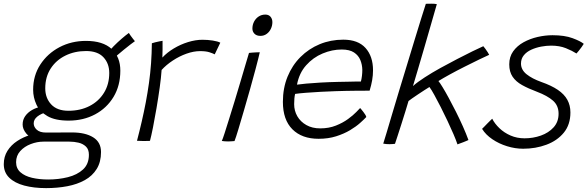

<svg xmlns="http://www.w3.org/2000/svg" viewBox="-83 -744 3103 1014"><path d="M279 -107Q208.5 -107 167.5 -130.8Q126.5 -154.5 109.2 -192Q92 -229.5 92 -270Q92 -345 130 -403.2Q168 -461.5 231.2 -494.8Q294.5 -528 371 -528Q460.5 -528 506.5 -485.5Q552.5 -443 552.5 -371Q552.5 -292 516.8 -232.5Q481 -173 419.2 -140Q357.5 -107 279 -107ZM160.5 249.5Q95.5 249.5 45 236Q-5.5 222.5 -34.2 194.5Q-63 166.5 -63 123Q-63 83.5 -43.8 52.8Q-24.5 22 7.8 0.8Q40 -20.5 79.2 -32Q118.5 -43.5 159.5 -44Q190.5 -44 228 -44.2Q265.5 -44.5 297.5 -44.5Q367.5 -44.5 409 -18.8Q450.5 7 450.5 59Q450.5 111.5 427.8 148.2Q405 185 365 207.2Q325 229.5 272.5 239.5Q220 249.5 160.5 249.5ZM171.5 204Q226 204 275.2 191.8Q324.5 179.5 355.5 151Q386.5 122.5 386.5 73.5Q386.5 45 370.8 30Q355 15 331.8 9.5Q308.5 4 284 4Q249 4 214.2 4Q179.5 4 146.5 4Q113 4 79.5 16.8Q46 29.5 24 53.8Q2 78 2 112.5Q2 145.5 25 165.8Q48 186 86.2 195Q124.5 204 171.5 204ZM115.5 -9Q75 -15.5 55.8 -38.8Q36.5 -62 36.5 -86.5Q36.5 -111.5 50.2 -131Q64 -150.5 86.5 -163.2Q109 -176 134.5 -180.5L165.5 -152.5Q133.5 -144 114.2 -128.5Q95 -113 95 -92.5Q95 -73.5 111.2 -58.8Q127.5 -44 159.5 -44ZM278.5 -159Q341 -159 389.8 -184Q438.5 -209 466.2 -254Q494 -299 494 -358.5Q494 -409 463.2 -441.8Q432.5 -474.5 371.5 -474.5Q311 -474.5 262 -450.2Q213 -426 184.5 -381.8Q156 -337.5 156 -277.5Q156 -226.5 187.2 -192.8Q218.5 -159 278.5 -159ZM513 -430.5 482.5 -459.5Q496.5 -479 517.2 -500Q538 -521 559.5 -539.5Q581 -558 597.5 -570Q600.5 -565 606.5 -556.2Q612.5 -547.5 619.2 -539.2Q626 -531 629.5 -526.5Q622.5 -522 606.8 -509.8Q591 -497.5 572 -482.2Q553 -467 536.8 -452.8Q520.5 -438.5 513 -430.5Z M774.5 -440Q799.5 -467 835 -488.2Q870.5 -509.5 910.2 -521.8Q950 -534 986.5 -534Q1014 -534 1041 -529.8Q1068 -525.5 1080.5 -518.5L1051 -457Q1040.5 -462.5 1022.5 -468.2Q1004.5 -474 973.5 -474Q939.5 -474 901.8 -460.5Q864 -447 829.5 -424.2Q795 -401.5 770.5 -374.5Q768 -335.5 760.5 -281.8Q753 -228 743.5 -172.2Q734 -116.5 724.8 -70.2Q715.5 -24 709 0Q696.5 1 675.8 0.8Q655 0.5 640.5 -0.5Q653.5 -50 665.2 -100.8Q677 -151.5 686.8 -202.8Q696.5 -254 703.8 -306Q711 -358 714.8 -410.2Q718.5 -462.5 719 -515.5Q726 -518 737.5 -520.8Q749 -523.5 760 -525.8Q771 -528 775.5 -528.5Q775.5 -509.5 775.5 -482.5Q775.5 -455.5 774.5 -440Z M1155.5 1Q1148.5 1.5 1139.2 2.2Q1130 3 1121.5 3Q1111.5 3 1103.2 2.2Q1095 1.5 1088.5 0.5Q1093.5 -10.5 1103.5 -41.5Q1113.5 -72.5 1127.2 -116.5Q1141 -160.5 1156.2 -210.2Q1171.5 -260 1185.8 -308.8Q1200 -357.5 1212.2 -398.2Q1224.5 -439 1232 -464.5Q1238 -465.5 1249.2 -466.2Q1260.5 -467 1271.8 -467.5Q1283 -468 1289 -468Q1286.5 -456.5 1280.5 -432.5Q1274.5 -408.5 1266.5 -378.5Q1254 -331.5 1237.8 -273.8Q1221.5 -216 1205 -159.5Q1188.5 -103 1175.5 -59.8Q1162.5 -16.5 1155.5 1ZM1292.5 -554.5Q1272 -554.5 1261 -565.8Q1250 -577 1250 -593Q1250 -613 1258.8 -629.8Q1267.5 -646.5 1283 -656.8Q1298.5 -667 1318.5 -667Q1336 -667 1345.8 -655.5Q1355.5 -644 1355.5 -627Q1355.5 -608.5 1347.5 -591.8Q1339.5 -575 1325.2 -564.8Q1311 -554.5 1292.5 -554.5Z M1851.5 -126Q1840.5 -114 1819 -94.8Q1797.5 -75.5 1765.8 -56.5Q1734 -37.5 1692.2 -24.2Q1650.5 -11 1599.5 -11Q1511.5 -11 1461.2 -61.2Q1411 -111.5 1411 -206Q1411 -278.5 1435.5 -338.8Q1460 -399 1503.8 -442.8Q1547.5 -486.5 1605.2 -510.5Q1663 -534.5 1730 -534.5Q1808 -534.5 1847.5 -490.5Q1887 -446.5 1887 -372.5Q1887 -346.5 1882.5 -320.5Q1878 -294.5 1869 -265Q1865 -265 1846.5 -265Q1828 -265 1801 -264.8Q1774 -264.5 1744.8 -264Q1715.5 -263.5 1689.5 -262.5Q1654.5 -261.5 1612.2 -259.2Q1570 -257 1532.5 -254Q1495 -251 1475.5 -248Q1470.5 -226.5 1470.5 -194Q1470.5 -159 1487.2 -130Q1504 -101 1535 -83.5Q1566 -66 1608 -66Q1654 -66 1691 -80.8Q1728 -95.5 1755.2 -115.5Q1782.5 -135.5 1798.8 -152.5Q1815 -169.5 1819 -173.5Q1821.5 -171 1826.2 -165.2Q1831 -159.5 1836.5 -152.2Q1842 -145 1846.2 -138.2Q1850.5 -131.5 1851.5 -126ZM1485.5 -297Q1501.5 -299.5 1534.5 -302.5Q1567.5 -305.5 1611.2 -308Q1655 -310.5 1702.5 -311.5Q1730.5 -312 1757 -312.5Q1783.5 -313 1802 -313.5Q1820.5 -314 1823 -313.5Q1826.5 -326 1828.5 -342.8Q1830.5 -359.5 1830.5 -375Q1830 -402.5 1820 -427Q1810 -451.5 1786.5 -467Q1763 -482.5 1721.5 -482.5Q1671 -482.5 1620.8 -461.5Q1570.5 -440.5 1533.8 -399.2Q1497 -358 1485.5 -297Z M2333 18.5Q2326 -3 2312 -35.5Q2298 -68 2280.5 -105.2Q2263 -142.5 2244.8 -178.2Q2226.5 -214 2211 -242.2Q2195.5 -270.5 2185 -284.5Q2176 -279 2159.5 -268.5Q2143 -258 2125.2 -246Q2107.5 -234 2093.2 -224.2Q2079 -214.5 2074.5 -210.5Q2068 -189 2057.8 -155.2Q2047.5 -121.5 2036.2 -86.5Q2025 -51.5 2015.8 -23.2Q2006.5 5 2003 15.5Q1997 16 1989.5 16.8Q1982 17.5 1973.5 17.5Q1965.5 17.5 1957 16.8Q1948.5 16 1941 14.5Q1946.5 -1.5 1958.5 -42.5Q1970.5 -83.5 1987.8 -141.2Q2005 -199 2025.2 -266Q2045.5 -333 2066.5 -401.5Q2087.5 -470 2106.5 -533Q2125.5 -596 2141.2 -645.8Q2157 -695.5 2166 -724Q2171.5 -724 2179 -724.2Q2186.5 -724.5 2194.5 -724.5Q2203.5 -724.5 2211.5 -724Q2219.5 -723.5 2224 -722Q2209.5 -671.5 2192 -610.8Q2174.5 -550 2156.8 -488.8Q2139 -427.5 2123.5 -375.2Q2108 -323 2098 -289.5Q2121.5 -310.5 2159.8 -335.2Q2198 -360 2242.8 -384.8Q2287.5 -409.5 2331.5 -432.2Q2375.5 -455 2411.8 -472.8Q2448 -490.5 2469.5 -500Q2474 -495 2480.5 -486Q2487 -477 2492.8 -468Q2498.5 -459 2500.5 -454.5Q2483 -447 2447.8 -429.8Q2412.5 -412.5 2371 -391.8Q2329.5 -371 2292.2 -350.5Q2255 -330 2232.5 -316Q2239.5 -308 2254.2 -284Q2269 -260 2287.2 -226.2Q2305.5 -192.5 2325 -153.8Q2344.5 -115 2361.8 -76.2Q2379 -37.5 2391 -4.5Q2388 -3 2380.5 0.2Q2373 3.5 2363.8 7Q2354.5 10.5 2346.2 13.5Q2338 16.5 2333 18.5Z M2680 41.5Q2637.5 41.5 2594.8 28.2Q2552 15 2517 -8.8Q2482 -32.5 2463 -63.5Q2468.5 -68.5 2475.5 -76Q2482.5 -83.5 2490.5 -91.5Q2498.5 -99.5 2505.2 -106.2Q2512 -113 2516.5 -117Q2529.5 -91 2554.5 -67Q2579.5 -43 2613.5 -28.2Q2647.5 -13.5 2687.5 -13.5Q2732.5 -13.5 2773.5 -28Q2814.5 -42.5 2840.8 -71.5Q2867 -100.5 2867 -143.5Q2867 -186.5 2837.5 -212.5Q2808 -238.5 2752.5 -259.5Q2707 -276.5 2674.2 -294.8Q2641.5 -313 2624 -339Q2606.5 -365 2606.5 -404Q2606.5 -444 2627.2 -473Q2648 -502 2682 -520.8Q2716 -539.5 2756.2 -548.8Q2796.5 -558 2835 -558Q2898.5 -558 2940.5 -542.5Q2982.5 -527 3000 -512.5Q2995.5 -505 2988.5 -495.2Q2981.5 -485.5 2974.5 -476.8Q2967.5 -468 2961.5 -461.5Q2939 -476 2905.5 -489.5Q2872 -503 2827.5 -503Q2802.5 -503 2774.8 -497.8Q2747 -492.5 2722.8 -481.5Q2698.5 -470.5 2683.5 -452.2Q2668.5 -434 2668.5 -408.5Q2668.5 -375.5 2697.8 -352Q2727 -328.5 2776 -311Q2829 -292.5 2863 -269.5Q2897 -246.5 2913.2 -217Q2929.5 -187.5 2929.5 -150Q2929.5 -86 2894.8 -43.5Q2860 -1 2803 20.2Q2746 41.5 2680 41.5Z"/></svg>

Font: Grandstander Thin ExtraLight
Style: Italic
Weight: 250
Italic angle: -15°
Version: Version 1.200